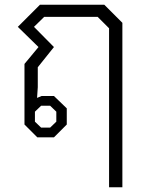

<svg xmlns="http://www.w3.org/2000/svg" viewBox="-20 -578 620 808"><path d="M439 -459 391 -507H166L123 -465L207 -380L139 -295V-211L136 -166L155 -174H207L261 -122V-54L207 0H137L83 -54V-309L142 -380L55 -465L148 -558H419L495 -482V210H439ZM191 -41 217 -66V-108L191 -133H153L127 -108V-66L153 -41Z"/></svg>

Font: Chakra Petch Light
Style: Regular
Weight: 300
Designer: Katatrad Aksorn Co.,Ltd.
Foundry: Cadson Demak Co.,Ltd.
Version: Version 1.000; ttfautohint (v1.6)